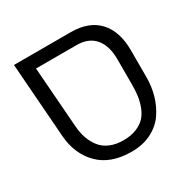

<svg xmlns="http://www.w3.org/2000/svg" viewBox="-137 -707 833 845"><g transform="rotate(-30 279.0 -285.0)"><path d="M518.1 -377.9V-242.2Q518.1 -194.3 505.6 -150.9Q493.2 -107.4 468 -70.8Q442.9 -34.2 399.4 -12.2Q356 9.8 298.8 9.8Q192.4 9.8 133.5 -49.6Q74.7 -108.9 67.9 -205.1L40 -580.1H329.1Q420.4 -580.1 469.2 -527.6Q518.1 -475.1 518.1 -377.9ZM323.2 -518.1H116.2L139.2 -211.9Q141.6 -177.2 151.4 -149.4Q161.1 -121.6 178.7 -99.1Q196.3 -76.7 225.3 -64.2Q254.4 -51.8 293 -51.8Q330.6 -51.8 358.6 -63.2Q386.7 -74.7 403.3 -92.5Q419.9 -110.4 429.9 -136.7Q439.9 -163.1 443.4 -189Q446.8 -214.8 446.8 -246.1V-374Q446.8 -443.4 414.8 -480.7Q382.8 -518.1 323.2 -518.1Z"/></g></svg>

Font: LT Superior
Style: Regular
Weight: 400
Designer: Daniel Lyons
Foundry: LyonsType
Version: Version 1.000